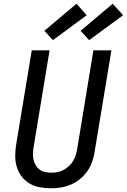

<svg xmlns="http://www.w3.org/2000/svg" viewBox="-20 -1006 683 1034"><path d="M255 8Q224 8 194 2.5Q164 -3 139 -18Q114 -33 96.5 -56Q79 -79 70.5 -107Q62 -135 62 -165.5Q62 -196 67 -227L151 -735H247L161 -214Q158 -196 157.5 -179Q157 -162 160.5 -146Q164 -130 172.5 -116Q181 -102 193.5 -92.5Q206 -83 222.5 -79.5Q239 -76 256 -76Q272 -76 289 -79Q306 -82 321 -90Q336 -98 349.5 -110Q363 -122 372 -136.5Q381 -151 386.5 -167Q392 -183 395 -199L483 -735H580L489 -185Q485 -159 475.5 -132.5Q466 -106 449.5 -83Q433 -60 410.5 -41.5Q388 -23 362 -12Q336 -1 309 3.5Q282 8 255 8ZM460 -790 414 -840 587 -986 643 -924ZM265 -790 219 -840 392 -986 447 -924Z"/></svg>

Font: Iosevka SS04 Medium Extended
Style: Italic
Weight: 500
Width: 7
Italic angle: -9°
Monospace: yes
Designer: Belleve Invis
Foundry: Belleve Invis
Version: Version 19.0.0; ttfautohint (v1.8.4)